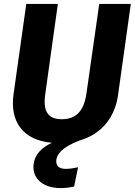

<svg xmlns="http://www.w3.org/2000/svg" viewBox="-20 -713 687 979"><path d="M486 -693 421 -238C409 -150 370 -105 295 -105C223 -105 198 -147 211 -235L275 -693H114L49 -232C30 -97 93 2 245 15C192 39 156 76 151 127C144 200 203 246 288 246C314 246 337 243 358 238L378 140C355 145 336 148 315 148C281 148 265 133 267 104C270 75 293 39 386 3C500 -29 567 -118 582 -229L647 -693Z"/></svg>

Font: Fira Sans
Style: Bold Italic
Weight: 700
Italic angle: -8°
Designer: bBox Type GmbH & Carrois Corporate GbR & Edenspiekermann AG
Foundry: bBox Type GmbH & Carrois Corporate GbR & Edenspiekermann AG
Version: Version 4.301;PS 004.301;hotconv 1.0.88;makeotf.lib2.5.64775